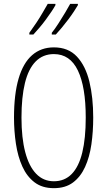

<svg xmlns="http://www.w3.org/2000/svg" viewBox="-20 -971 559 1001"><path d="M466 -358Q466 -285 456.5 -218.5Q447 -152 423.5 -100.5Q400 -49 360.5 -19.5Q321 10 261 10Q200 10 160 -20.5Q120 -51 96.5 -103Q73 -155 63 -221.5Q53 -288 53 -358Q53 -480 77 -561.5Q101 -643 147.5 -683.5Q194 -724 261 -724Q336 -724 381 -676Q426 -628 446 -545.5Q466 -463 466 -358ZM92 -358Q92 -252 111.5 -178Q131 -104 168.5 -65Q206 -26 261 -26Q317 -26 354 -64Q391 -102 409 -176Q427 -250 427 -358Q427 -518 386 -603.5Q345 -689 261 -689Q204 -689 166 -650.5Q128 -612 110 -538Q92 -464 92 -358ZM386 -944Q379 -932 366 -912Q353 -892 336 -869.5Q319 -847 302 -826.5Q285 -806 271 -791H250V-800Q267 -821 285.5 -850Q304 -879 320.5 -906.5Q337 -934 346 -951H386ZM269 -944Q262 -931 249 -911.5Q236 -892 219.5 -869.5Q203 -847 185.5 -826.5Q168 -806 154 -791H133V-800Q150 -823 169 -851.5Q188 -880 203.5 -907Q219 -934 229 -951H269Z"/></svg>

Font: Noto Sans Khmer ExtraCondensed ExtraLight
Style: Regular
Weight: 250
Width: 2
Designer: Danh Hong and the Monotype Design Team
Foundry: Monotype Imaging Inc.
Version: Version 2.004